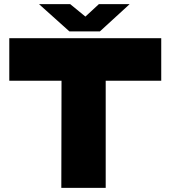

<svg xmlns="http://www.w3.org/2000/svg" viewBox="-20 -910 826 930"><path d="M277 0 278 -519 449 -725H492V0ZM25 -519V-725H449L278 -519ZM492 -519V-725H761V-519ZM316 -758 170 -889V-890H320L447 -786ZM316 -758 459 -890H607V-889L464 -758Z"/></svg>

Font: Foldit ExtraBold
Style: Regular
Weight: 800
Version: Version 1.003